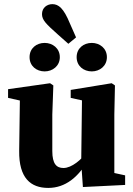

<svg xmlns="http://www.w3.org/2000/svg" viewBox="-20 -897 647 932"><path d="M214.3 15.2C296.1 15.2 362.1 -36.5 409.4 -124.4H428.8L405.8 -163.7C376 -121.7 327.6 -81.5 288.2 -81.5C254.1 -81.5 233.9 -101.7 233.9 -164V-340.8L238.9 -482.3L223.1 -493L19.2 -464.1V-421.9L108.6 -401.9L76.8 -433.9L73.1 -164.8C71.4 -32.8 128.6 15.2 214.3 15.2ZM382.4 10.9 587.4 0.7V-45.8L535 -57.2V-340.8L538 -482.3L522.2 -493L323.2 -460.5V-421.9L377.9 -409.8L374.2 -106.8L382.4 10.9ZM123.5 -619.6C123.5 -576.3 157.1 -550.4 196.8 -550.4C235 -550.4 270.4 -576.3 270.4 -619.6C270.4 -662.8 235 -688.7 196.8 -688.7C157.1 -688.7 123.5 -662.8 123.5 -619.6ZM311.8 -684.4 349.2 -715.5 319.2 -783.4C289.1 -856.7 264.6 -876.9 234 -876.9C209.5 -876.9 183.9 -860.6 183.9 -828.6C183.9 -799.8 203 -781.2 261.4 -729.1L311.8 -684.4ZM352 -619.6C352 -576.3 386 -550.4 425.6 -550.4C463.8 -550.4 498.9 -576.3 498.9 -619.6C498.9 -662.8 463.8 -688.7 425.6 -688.7C386 -688.7 352 -662.8 352 -619.6Z"/></svg>

Font: Source Serif Variable
Style: Regular
Weight: 389
Designer: Frank Grießhammer
Foundry: Adobe Systems Incorporated
Version: Version 3.001;hotconv 1.0.111;makeotfexe 2.5.65597